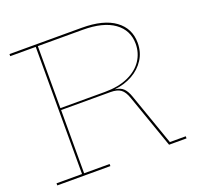

<svg xmlns="http://www.w3.org/2000/svg" viewBox="-130 -892 1064 1033"><g transform="rotate(-20 402.0 -376.0)"><path d="M767 -12V0H667L560 -305Q547 -344 526.5 -359Q506 -374 468 -374H185V-12H331V0H27V-12H173V-740H27V-752H441Q565 -752 630.5 -704Q696 -656 696 -573Q696 -520 669.5 -478.5Q643 -437 597.5 -411.5Q552 -386 495 -380Q527 -376 543.5 -359.5Q560 -343 571 -311L676 -12ZM440 -385Q517 -385 572 -409.5Q627 -434 655.5 -476.5Q684 -519 684 -572Q684 -650 621.5 -695Q559 -740 441 -740H185V-385Z"/></g></svg>

Font: Hepta Slab Thin
Style: Regular
Weight: 250
Designer: Michael LaGattuta
Foundry: Michael LaGattuta
Version: Version 1.100; ttfautohint (v1.8) -l 8 -r 50 -G 200 -x 14 -D